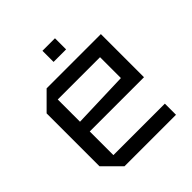

<svg xmlns="http://www.w3.org/2000/svg" viewBox="-193 -843 976 976"><g transform="rotate(-45 295.0 -355.0)"><path d="M55 -90V-470L145 -560H535V-250H145V-80H515V0H145ZM145 -320 449 -330V-480H145ZM265 -630V-710H355V-630Z"/></g></svg>

Font: Tektur
Style: Regular
Weight: 400
Designer: Adam Jagosz
Foundry: Adam Jagosz
Version: Version 1.005;gftools[0.9.30]